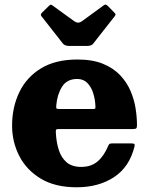

<svg xmlns="http://www.w3.org/2000/svg" viewBox="-20 -796 650 834"><path d="M32.5 -250Q32.5 -330 63.8 -395.2Q95 -460.5 158 -499Q221 -537.5 316.5 -537.5Q382 -537.5 427.5 -518.8Q473 -500 502 -469.2Q531 -438.5 547 -401Q563 -363.5 569 -325Q575 -286.5 575 -253Q575 -242 572 -238.8Q569 -235.5 557.5 -235.5H235Q225.5 -235.5 223.8 -232.5Q222 -229.5 222.5 -220.5Q224.5 -179.5 235 -145.8Q245.5 -112 268.8 -91.5Q292 -71 332.5 -71Q375.5 -71 403.2 -94.2Q431 -117.5 449.5 -161Q451.5 -166.5 454.5 -169.8Q457.5 -173 466 -173H551.5Q561 -173 563.5 -170.5Q566 -168 564.5 -160.5Q542.5 -70.5 475.2 -26.5Q408 17.5 313 17.5Q219 17.5 156.8 -20.2Q94.5 -58 63.5 -119Q32.5 -180 32.5 -250ZM238 -322.5H381Q391.5 -322.5 393.2 -324Q395 -325.5 394.5 -334.5Q393.5 -363.5 385 -390.8Q376.5 -418 359.5 -435.5Q342.5 -453 315.5 -453Q270.5 -453 249.5 -419.2Q228.5 -385.5 224.5 -339Q223.5 -329 224.8 -325.8Q226 -322.5 238 -322.5ZM253 -607 160.5 -725Q153.5 -732.5 163 -741.5L192.5 -770.5Q199 -776 201.2 -775.8Q203.5 -775.5 210.5 -770.5L303 -703.5Q319.5 -692 335.5 -703.5L430 -772.5Q436 -777 439.8 -775.8Q443.5 -774.5 449 -769.5L475.5 -742.5Q481.5 -736.5 482 -733.8Q482.5 -731 477.5 -724.5L384.5 -606Q377.5 -596.5 358.5 -596.5H280Q261.5 -596.5 253 -607Z"/></svg>

Font: Besley* Heavy
Style: Regular
Weight: 800
Designer: Owen Earl
Foundry: indestructible type*
Version: Version 3.000; ttfautohint (v1.8.3)